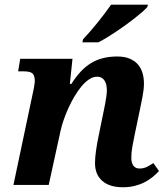

<svg xmlns="http://www.w3.org/2000/svg" viewBox="-20 -786 712 816"><path d="M383.8 -92.8Q383.8 -135.7 399.9 -211.9L416 -291Q418 -300.8 420.9 -314.9Q423.8 -329.1 426.8 -344.5Q429.7 -359.9 431.9 -375.2Q434.1 -390.6 434.1 -402.8Q434.1 -412.1 432.4 -422.4Q430.7 -432.6 426 -440.9Q421.4 -449.2 413.3 -454.6Q405.3 -460 392.1 -460Q375 -460 358.2 -448.5Q341.3 -437 325.7 -418.2Q310.1 -399.4 295.9 -375.2Q281.7 -351.1 270.3 -325.7Q258.8 -300.3 250.5 -275.9Q242.2 -251.5 237.8 -231.9L187 0H37.1L121.1 -397.9Q122.6 -404.3 123.8 -411.1Q125 -418 126 -424.1Q127 -430.2 127.4 -434.6Q127.9 -439 127.9 -440.9Q127.9 -454.6 125 -462.9Q122.1 -471.2 115.7 -475.6Q109.4 -480 99.4 -481.4Q89.4 -482.9 75.2 -482.9H57.1L65.9 -536.1H288.1L276.9 -429.2H283.2Q302.2 -459 322.5 -481Q342.8 -502.9 366.2 -517.3Q389.6 -531.7 417.2 -538.8Q444.8 -545.9 478 -545.9Q509.8 -545.9 531.5 -536.6Q553.2 -527.3 566.7 -511.5Q580.1 -495.6 585.9 -474.9Q591.8 -454.1 591.8 -431.2Q591.8 -418.5 590.1 -404.1Q588.4 -389.6 585.7 -375Q583 -360.4 579.8 -345.7Q576.7 -331.1 574.2 -317.9L551.8 -210.9Q545.9 -183.6 542 -159.9Q538.1 -136.2 538.1 -115.2Q538.1 -93.3 547.1 -81.5Q556.2 -69.8 573.2 -69.8Q588.9 -69.8 601.8 -75.7Q614.7 -81.5 631.8 -92.8L655.8 -59.1Q644 -46.4 628.9 -33.9Q613.8 -21.5 595 -11.7Q576.2 -2 553.2 3.9Q530.3 9.8 502.9 9.8Q445.3 9.8 414.6 -17.3Q383.8 -44.4 383.8 -92.8ZM333 -619.1Q346.7 -633.3 362.8 -651.9Q378.9 -670.4 394.8 -690.2Q410.6 -710 425.5 -729.5Q440.4 -749 452.1 -766.1H608.9L606 -755.9Q598.1 -747.1 584.5 -735.1Q570.8 -723.1 553.5 -709.5Q536.1 -695.8 516.4 -681.4Q496.6 -667 476.1 -653.3Q455.6 -639.6 435.5 -627.2Q415.5 -614.7 397.9 -606H330.1Z"/></svg>

Font: Droid Serif
Style: Bold Italic
Weight: 700
Italic angle: -12°
Designer: Monotype Design team
Foundry: Monotype Imaging Inc.
Version: Version 1.03